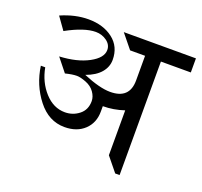

<svg xmlns="http://www.w3.org/2000/svg" viewBox="-103 -684 843 801"><g transform="rotate(20 318.5 -283.0)"><path d="M636.7 -566.4V-503.9H503.9V0H484.4L433.6 -62.5V-261.7Q386.7 -246.1 339.8 -246.1Q339.8 -234.4 339.8 -222.7Q339.8 -171.9 306.6 -140.6Q273.4 -109.4 218.8 -109.4Q148.4 -109.4 99.6 -171.9Q50.8 -234.4 39.1 -316.4H58.6Q70.3 -253.9 109.4 -210.9Q148.4 -168 199.2 -168Q234.4 -168 261.7 -189.5Q289.1 -210.9 289.1 -250Q289.1 -269.5 275.4 -289.1Q261.7 -308.6 236.3 -318.4Q210.9 -328.1 195.3 -328.1Q175.8 -328.1 144.5 -320.3L97.7 -378.9Q175.8 -382.8 226.6 -410.2Q277.3 -437.5 277.3 -472.7Q277.3 -496.1 255.9 -511.7Q234.4 -527.3 207 -527.3Q156.2 -527.3 78.1 -484.4L39.1 -539.1Q101.6 -566.4 160.2 -566.4Q226.6 -566.4 269.5 -533.2Q312.5 -500 312.5 -441.4Q312.5 -410.2 291 -384.8Q269.5 -359.4 226.6 -343.8Q300.8 -312.5 347.7 -312.5Q433.6 -312.5 433.6 -394.5V-503.9H367.2L316.4 -566.4Z"/></g></svg>

Font: 和音 by 宁静之雨，公众号njzyshare
Style: Regular
Weight: 400
Designer: Steve Matteson
Foundry: Ascender Corporation
Version: Version 6.00;June 8, 2018;FontCreator 11.0.0.2388 32-bit